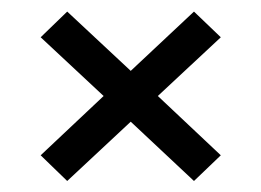

<svg xmlns="http://www.w3.org/2000/svg" viewBox="-20 -552 463 340"><path d="M99 -231.5 52 -277 163.5 -382 52 -486 99 -531.5 211.5 -426.5 323.5 -531.5 371 -486 259.5 -382 371 -277 323.5 -231.5 211.5 -336.5Z"/></svg>

Font: Big Shoulders
Style: Regular
Weight: 400
Designer: Patric King
Foundry: XO Type Co
Version: Version 2.002